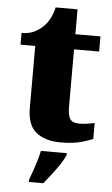

<svg xmlns="http://www.w3.org/2000/svg" viewBox="-59 -700 563 961"><g transform="rotate(5 222.0 -220.0)"><path d="M264 10Q187 10 141.5 -26Q96 -62 96 -150V-460H22V-519Q65 -519 93 -535.5Q121 -552 135 -568Q149 -582 161.5 -606Q174 -630 181 -661H291V-536H417V-460H291V-170Q291 -130 302.5 -111Q314 -92 350 -92Q370 -92 390 -95Q410 -98 426 -102V-22Q408 -13 367 -1.5Q326 10 264 10ZM124 208Q131 189 140.5 162.5Q150 136 158 108.5Q166 81 170 61H300V71Q291 92 273.5 118.5Q256 145 235 172Q214 199 196 221H124Z"/></g></svg>

Font: Noto Serif Tibetan Black
Style: Regular
Weight: 900
Version: Version 2.103